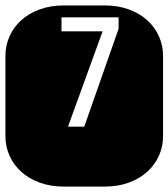

<svg xmlns="http://www.w3.org/2000/svg" viewBox="-22 -689 622 709"><path d="M416 -583V-625H205.1V-573.2H356.9L229 -221.2H289.1ZM364.3 -668.9Q413.6 -668.9 453.6 -654.3Q493.7 -639.6 521.7 -614.3Q549.8 -588.9 564.9 -554.9Q580.1 -521 580.1 -482.9V-186Q580.1 -147.9 564.9 -114Q549.8 -80.1 521.7 -54.7Q493.7 -29.3 453.6 -14.6Q413.6 0 364.3 0H213.9Q164.6 0 124.5 -14.6Q84.5 -29.3 56.4 -54.7Q28.3 -80.1 13.2 -114Q-2 -147.9 -2 -186V-482.9Q-2 -521 13.2 -554.9Q28.3 -588.9 56.4 -614.3Q84.5 -639.6 124.5 -654.3Q164.6 -668.9 213.9 -668.9Z"/></svg>

Font: Monofett
Style: Regular
Weight: 400
Designer: vernon adams
Foundry: vernon adams
Version: Version 1.000